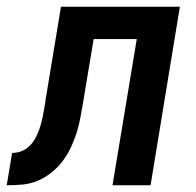

<svg xmlns="http://www.w3.org/2000/svg" viewBox="-62 -550 582 570"><path d="M-42 0 -26 -96Q-14 -96 -1.5 -100Q11 -104 21 -112.5Q31 -121 38 -131.5Q45 -142 50 -154Q55 -166 58.5 -178Q62 -190 64.5 -202Q67 -214 69 -226Q71 -238 73 -250Q73 -253 73.5 -256.5Q74 -260 75 -264L119 -530H472L385 0H272L344 -434H216L185 -248Q181 -225 177 -202.5Q173 -180 166 -157.5Q159 -135 149 -113.5Q139 -92 124.5 -72.5Q110 -53 90.5 -37.5Q71 -22 49 -13Q27 -4 4 -2Q-19 0 -42 0Z"/></svg>

Font: Iosevka Curly Oblique
Style: Bold
Weight: 700
Italic angle: -9°
Monospace: yes
Designer: Belleve Invis
Foundry: Belleve Invis
Version: Version 11.1.0; ttfautohint (v1.8.3)